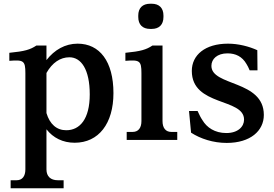

<svg xmlns="http://www.w3.org/2000/svg" viewBox="-20 -750 1466 1029"><path d="M229 158V-57C265 -11 317 15 380 15C509 15 588 -88 588 -251C588 -421 514 -516 396 -516C329 -516 272 -483 229 -428V-506H175C142 -484 113 -475 30 -467V-424C106 -430 116 -425 116 -358V158C116 195 99 216 69 216H37V259H321V216H290C251 216 229 195 229 158ZM229 -144V-359C260 -414 303 -443 352 -443C415 -443 461 -378 461 -244C461 -112 408 -52 335 -52C284 -52 247 -84 229 -144Z M851 -101V-506H797C764 -484 735 -475 652 -467V-424C728 -430 738 -425 738 -358V-101C738 -64 721 -43 691 -43H659V0H930V-43H898C868 -43 851 -64 851 -101ZM721 -659C721 -618 744 -595 785 -595H793C833 -595 856 -618 856 -659V-667C856 -707 833 -730 793 -730H785C744 -730 721 -707 721 -667Z M1113 -397C1113 -434 1144 -464 1199 -464C1243 -464 1278 -447 1301 -407C1306 -400 1313 -385 1318 -373H1360L1359 -481C1315 -501 1258 -516 1202 -516C1079 -516 1008 -455 1008 -370C1008 -179 1288 -226 1288 -109C1288 -71 1255 -37 1193 -37C1131 -37 1088 -67 1065 -106C1056 -119 1048 -135 1039 -155H993L1004 -39C1055 -6 1123 16 1195 16C1322 16 1394 -49 1394 -134C1394 -322 1113 -287 1113 -397Z"/></svg>

Font: LT Superior Serif Semibold
Style: Regular
Weight: 600
Designer: Daniel Lyons
Foundry: LyonsType
Version: Version 2.120;FEAKit 1.0